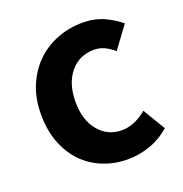

<svg xmlns="http://www.w3.org/2000/svg" viewBox="-110 -672 748 784"><g transform="rotate(-20 263.5 -280.0)"><path d="M317 14Q259 14 209 -6Q159 -26 122.5 -63.5Q86 -101 65 -155.5Q44 -210 44 -279Q44 -349 67.5 -404Q91 -459 130 -496.5Q169 -534 221 -554Q273 -574 330 -574Q382 -574 422 -556Q462 -538 493 -512L423 -417Q402 -435 381.5 -444.5Q361 -454 337 -454Q273 -454 233.5 -406.5Q194 -359 194 -279Q194 -200 233 -153Q272 -106 333 -106Q363 -106 391 -118.5Q419 -131 442 -151L500 -54Q460 -19 412 -2.5Q364 14 317 14Z"/></g></svg>

Font: SpoqaHanSansJP-Bold
Style: Regular
Weight: 700
Designer: [Source Han Sans]
Ryoko NISHIZUKA  (kana & ideographs); Paul D. Hunt (Latin, Greek & Cyrillic); Wenlong ZHANG  (bopomofo
Foundry: Spoqa (http://bi.spoqa.com)
Version: Version 1.002.20150607